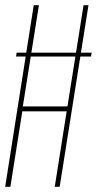

<svg xmlns="http://www.w3.org/2000/svg" viewBox="-20 -720 373 740"><path d="M42 -502 44 -517H333L331 -502ZM0 0 110 -700H130L68 -310H240L302 -700H321L210 0H191L237 -291H66L20 0Z"/></svg>

Font: Georama ExtraCondensed Thin
Style: Italic
Weight: 100
Width: 2
Italic angle: -9°
Designer: Jean-Baptiste Levee
Foundry: Production Type
Version: Version 1.001